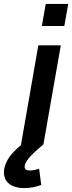

<svg xmlns="http://www.w3.org/2000/svg" viewBox="-73 -739 369 982"><path d="M256 -606H141L161 -719H276ZM138 207Q94 223 51 223Q3 223 -25 202Q-53 181 -53 141Q-53 115 -35.5 81Q-18 47 34 3L123 -507H238L149 0Q91 48 72 72.5Q53 97 53 114Q53 133 79 133Q99 133 127 124Z"/></svg>

Font: Inria Sans
Style: Bold Italic
Weight: 700
Italic angle: -10°
Designer: Black Foundry Team
Foundry: Black Foundry
Version: Version 1.2; ttfautohint (v1.8.3)